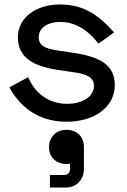

<svg xmlns="http://www.w3.org/2000/svg" viewBox="-20 -530 567 858"><path d="M60 -363C60 -270 133 -233 243 -217L284 -211C337 -203 400 -198 400 -147C400 -99 350 -66 280 -66C200 -66 137 -111 106 -185L22 -140C60 -68 138 14 277 14C403 14 493 -52 493 -150C493 -252 406 -280 295 -296L254 -302C201 -310 153 -316 153 -364C153 -406 194 -432 249 -432C307 -432 366 -405 420 -335L490 -385C413 -471 347 -510 247 -510C147 -510 60 -456 60 -363ZM199 128C199 175 235 203 276 203C284 203 289 202 293 201V222C293 242 284 252 266 252H203V308H274C321 308 355 273 355 226V126C355 80 322 50 277 50C234 50 199 80 199 128Z"/></svg>

Font: Space Text Medium
Style: Regular
Weight: 500
Designer: Florian Karsten (Space Text), Colophon Foundry (Space Mono)
Foundry: Florian Karsten
Version: Version 1.003;PS 001.003;hotconv 1.0.88;makeotf.lib2.5.64775